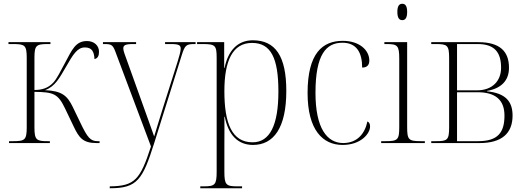

<svg xmlns="http://www.w3.org/2000/svg" viewBox="-20 -760 2796 1020"><path d="M28 0H245V-10H234C174 -10 163 -16 163 -83V-272C264 -271 288 -262 325 -185L370 -91C400 -27 421 0 493 0H509V-10H499C461 -10 445 -28 407 -108L366 -193C337 -252 309 -277 219 -281C274 -301 297 -348 330 -404C368 -470 390 -508 431 -508C468 -508 480 -486 482 -446C499 -450 506 -463 506 -485C506 -518 480 -542 442 -542C381 -542 362 -494 326 -427C300 -379 282 -341 262 -320C236 -293 205 -282 163 -282V-453C163 -520 173 -526 236 -526H248V-536H25V-526H49C112 -526 122 -520 122 -452V-84C122 -16 112 -10 48 -10H28Z M563 230V240H567C709 240 738 193 798 4L944 -462C962 -520 968 -526 1014 -526H1019V-536H857V-526H890C933 -526 940 -518 940 -501C940 -488 933 -464 924 -434L846 -188C828 -129 811 -76 799 -35C784 -80 757 -151 729 -231L659 -426C643 -470 635 -490 635 -502C635 -519 644 -526 687 -526H703V-536H527V-526H532C576 -526 580 -522 598 -472L782 18C725 194 696 229 563 230Z M1044 240H1266V230H1241C1181 230 1172 222 1172 152V7C1172 -51 1173 -104 1172 -140H1174C1193 -43 1244 10 1324 10C1434 10 1501 -81 1501 -277C1501 -462 1443 -546 1323 -546C1241 -546 1191 -489 1173 -399H1171V-536H1027V-526H1056C1124 -526 1131 -519 1131 -452V152C1131 222 1122 230 1062 230H1044ZM1322 -4C1212 -4 1172 -105 1172 -276C1172 -436 1215 -532 1319 -532C1419 -532 1459 -452 1459 -274C1459 -96 1414 -4 1322 -4Z M1800 10C1897 10 1946 -50 1946 -88C1946 -101 1942 -110 1932 -115C1918 -50 1879 -1 1804 0C1717 0 1656 -79 1656 -267C1656 -473 1714 -533 1799 -533C1875 -533 1904 -480 1904 -401C1927 -401 1942 -412 1942 -438C1942 -494 1889 -543 1801 -543C1693 -543 1614 -477 1614 -266C1614 -69 1695 10 1800 10Z M2117 -653C2132 -653 2143 -663 2143 -697C2143 -730 2132 -740 2117 -740C2102 -740 2091 -730 2091 -697C2091 -663 2102 -653 2117 -653ZM2005 0H2237V-10H2216C2150 -10 2143 -18 2143 -86V-536H2022V-526H2034C2092 -526 2101 -518 2101 -448V-85C2101 -17 2093 -10 2028 -10H2005Z M2271 0H2528C2645 0 2703 -51 2703 -146C2703 -222 2665 -265 2567 -275V-277C2642 -290 2684 -331 2684 -400C2684 -486 2637 -536 2521 -536H2271V-526H2295C2356 -526 2366 -520 2366 -452V-83C2366 -15 2356 -10 2295 -10H2271ZM2513 -280H2408V-526H2518C2610 -526 2642 -479 2642 -400C2642 -332 2598 -280 2513 -280ZM2520 -10H2408V-270H2517C2611 -270 2660 -230 2660 -146C2660 -56 2625 -10 2520 -10Z"/></svg>

Font: Noto Serif Display SemiCondensed ExtraLight
Style: Regular
Weight: 200
Width: 4
Designer: Monotype Design Team
Foundry: Monotype Imaging Inc.
Version: Version 2.009